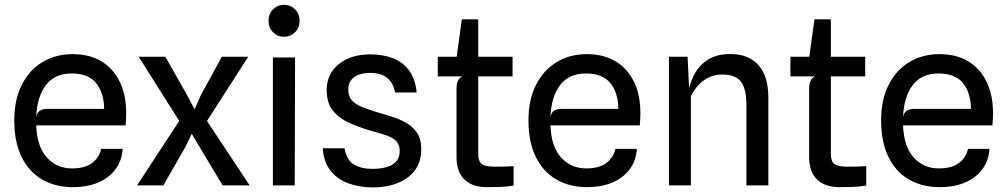

<svg xmlns="http://www.w3.org/2000/svg" viewBox="-20 -786 4266 814"><path d="M289.5 7.5Q215 7.5 158.8 -25Q102.5 -57.5 71.5 -120.8Q40.5 -184 40.5 -275.5Q40.5 -363.5 72.5 -426.5Q104.5 -489.5 160.5 -523Q216.5 -556.5 288 -556.5Q359 -556.5 409.8 -526Q460.5 -495.5 488 -438.8Q515.5 -382 515 -303Q515 -287 514 -276.5Q513 -266 512.5 -254.5H133.5Q137 -164.5 178.8 -118.2Q220.5 -72 285.5 -72Q340.5 -72 370.8 -95.2Q401 -118.5 409 -155H500Q496.5 -103 468.2 -66.5Q440 -30 394 -11.2Q348 7.5 289.5 7.5ZM183 -324.5H421.5Q420.5 -394.5 387 -434.5Q353.5 -474.5 284.5 -474.5Q212 -474.5 174.5 -425.2Q137 -376 133.5 -289.5Q137.5 -310 149.8 -317.2Q162 -324.5 183 -324.5Z M561 0 761 -305.5 762 -238 568 -545.5H681L773 -383L805 -322.5L831 -381.5L920.5 -545.5H1032.5L835 -238L836 -305.5L1038.5 0H924L824.5 -165.5L793 -219L766 -163L672.5 0Z M1137 0V-542.5H1231L1229.5 0ZM1184.5 -630Q1157 -630 1137.8 -649Q1118.5 -668 1118.5 -698Q1118.5 -727.5 1137.8 -746.5Q1157 -765.5 1184.5 -765.5Q1211.5 -765.5 1230.8 -746.5Q1250 -727.5 1250 -698Q1250 -668 1230.5 -649Q1211 -630 1184.5 -630Z M1560 8.5Q1503.5 8.5 1456.8 -8.8Q1410 -26 1381 -62.8Q1352 -99.5 1348.5 -157.5H1440.5Q1449.5 -107.5 1480.2 -88.8Q1511 -70 1558.5 -70Q1591 -70 1617.2 -77Q1643.5 -84 1659 -100.5Q1674.5 -117 1674.5 -145.5Q1674.5 -167.5 1665 -181Q1655.5 -194.5 1638.5 -203.2Q1621.5 -212 1598.8 -218.5Q1576 -225 1549.5 -232.5Q1500 -247 1458 -266.2Q1416 -285.5 1390.5 -318Q1365 -350.5 1365 -405Q1365 -472 1416 -513.8Q1467 -555.5 1550 -555.5Q1602.5 -555.5 1644.8 -539.5Q1687 -523.5 1713.8 -488.2Q1740.5 -453 1746.5 -394H1655Q1650 -421 1636.8 -439.5Q1623.5 -458 1602 -467.5Q1580.5 -477 1549.5 -477Q1523.5 -477 1502.5 -469.8Q1481.5 -462.5 1469 -447Q1456.5 -431.5 1456.5 -406Q1456.5 -378 1471.5 -361Q1486.5 -344 1514 -332.8Q1541.5 -321.5 1578.5 -310.5Q1607 -301.5 1639.5 -291.8Q1672 -282 1700.8 -266Q1729.5 -250 1747.8 -223.2Q1766 -196.5 1766 -153.5Q1766 -76.5 1709 -34Q1652 8.5 1560 8.5Z M2045.5 7.5Q1982 7.5 1948.8 -25.2Q1915.5 -58 1915.5 -118.5V-414.5Q1915.5 -430.5 1922 -444.2Q1928.5 -458 1941 -462L1915.5 -524V-541L1938 -704H2007.5V-134Q2007.5 -102 2022.5 -90.8Q2037.5 -79.5 2074 -79.5Q2100.5 -79.5 2119 -79.8Q2137.5 -80 2157.5 -81.5V0.5Q2130 5.5 2100.8 6.5Q2071.5 7.5 2045.5 7.5ZM1836 -462V-545.5H2153V-462Z M2469.5 7.5Q2395 7.5 2338.8 -25Q2282.5 -57.5 2251.5 -120.8Q2220.5 -184 2220.5 -275.5Q2220.5 -363.5 2252.5 -426.5Q2284.5 -489.5 2340.5 -523Q2396.5 -556.5 2468 -556.5Q2539 -556.5 2589.8 -526Q2640.5 -495.5 2668 -438.8Q2695.5 -382 2695 -303Q2695 -287 2694 -276.5Q2693 -266 2692.5 -254.5H2313.5Q2317 -164.5 2358.8 -118.2Q2400.5 -72 2465.5 -72Q2520.5 -72 2550.8 -95.2Q2581 -118.5 2589 -155H2680Q2676.5 -103 2648.2 -66.5Q2620 -30 2574 -11.2Q2528 7.5 2469.5 7.5ZM2363 -324.5H2601.5Q2600.5 -394.5 2567 -434.5Q2533.5 -474.5 2464.5 -474.5Q2392 -474.5 2354.5 -425.2Q2317 -376 2313.5 -289.5Q2317.5 -310 2329.8 -317.2Q2342 -324.5 2363 -324.5Z M2816 0V-545.5H2895L2905 -340L2896 -381.5Q2902.5 -430 2923.2 -469.8Q2944 -509.5 2981.8 -533.2Q3019.5 -557 3077 -557Q3153 -557 3195.2 -510.2Q3237.5 -463.5 3237.5 -371V0H3144.5V-340.5Q3144.5 -387 3134.2 -415.5Q3124 -444 3101.8 -457Q3079.5 -470 3042.5 -470Q2998 -470 2964.2 -445.5Q2930.5 -421 2909 -378V0Z M3540.5 7.5Q3477 7.5 3443.8 -25.2Q3410.5 -58 3410.5 -118.5V-414.5Q3410.5 -430.5 3417 -444.2Q3423.5 -458 3436 -462L3410.5 -524V-541L3433 -704H3502.5V-134Q3502.5 -102 3517.5 -90.8Q3532.5 -79.5 3569 -79.5Q3595.5 -79.5 3614 -79.8Q3632.5 -80 3652.5 -81.5V0.5Q3625 5.5 3595.8 6.5Q3566.5 7.5 3540.5 7.5ZM3331 -462V-545.5H3648V-462Z M3964.5 7.5Q3890 7.5 3833.8 -25Q3777.5 -57.5 3746.5 -120.8Q3715.5 -184 3715.5 -275.5Q3715.5 -363.5 3747.5 -426.5Q3779.5 -489.5 3835.5 -523Q3891.5 -556.5 3963 -556.5Q4034 -556.5 4084.8 -526Q4135.5 -495.5 4163 -438.8Q4190.5 -382 4190 -303Q4190 -287 4189 -276.5Q4188 -266 4187.5 -254.5H3808.5Q3812 -164.5 3853.8 -118.2Q3895.5 -72 3960.5 -72Q4015.5 -72 4045.8 -95.2Q4076 -118.5 4084 -155H4175Q4171.5 -103 4143.2 -66.5Q4115 -30 4069 -11.2Q4023 7.5 3964.5 7.5ZM3858 -324.5H4096.5Q4095.5 -394.5 4062 -434.5Q4028.5 -474.5 3959.5 -474.5Q3887 -474.5 3849.5 -425.2Q3812 -376 3808.5 -289.5Q3812.5 -310 3824.8 -317.2Q3837 -324.5 3858 -324.5Z"/></svg>

Font: Spline Sans
Style: Regular
Weight: 400
Designer: Eben Sorkin, Mirko Velimirovic
Foundry: Sorkin Type
Version: Version 1.001